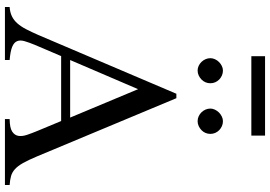

<svg xmlns="http://www.w3.org/2000/svg" viewBox="-174 -894 1068 759"><g transform="rotate(90 359.5 -514.0)"><path d="M450.2 0V-18.6Q484.9 -19 499.5 -28.6Q514.2 -38.1 516.6 -53.2Q519 -68.4 512.5 -87.6Q505.9 -106.9 497.6 -127L458 -222.2H201.2L156.2 -116.7Q147 -94.2 142.1 -77.1Q137.2 -60.1 142.3 -47.9Q147.5 -35.6 164.8 -28.6Q182.1 -21.5 216.8 -18.6V0H7.3V-18.6Q28.3 -20 43.9 -27.6Q59.6 -35.2 72 -49.3Q84.5 -63.5 95.2 -84.2Q106 -105 117.7 -131.8L350.1 -677.7H367.7L597.7 -127Q612.3 -92.3 624 -71.5Q635.7 -50.8 648.2 -39.6Q660.6 -28.3 675.5 -24.2Q690.4 -20 710.9 -18.6V0ZM332 -526.4 216.8 -257.8H444.3ZM308.6 -812Q308.6 -801.8 304.7 -792.7Q300.8 -783.7 293.7 -776.9Q286.6 -770 277.6 -765.9Q268.6 -761.7 258.3 -761.7Q248.5 -761.7 239.7 -765.9Q231 -770 224.1 -777.1Q217.3 -784.2 213.4 -793.2Q209.5 -802.2 209.5 -812Q209.5 -821.3 213.6 -830.3Q217.8 -839.4 224.6 -846.2Q231.4 -853 240.2 -857.4Q249 -861.8 258.3 -861.8Q268.6 -861.8 277.6 -857.9Q286.6 -854 293.7 -847.2Q300.8 -840.3 304.7 -831.3Q308.6 -822.3 308.6 -812ZM508.8 -812Q508.8 -801.8 504.9 -792.7Q501 -783.7 493.9 -776.9Q486.8 -770 477.8 -765.9Q468.8 -761.7 458.5 -761.7Q448.2 -761.7 439.2 -765.9Q430.2 -770 423.3 -777.1Q416.5 -784.2 412.6 -793.2Q408.7 -802.2 408.7 -812Q408.7 -821.3 413.1 -830.3Q417.5 -839.4 424.3 -846.2Q431.2 -853 440.2 -857.4Q449.2 -861.8 458.5 -861.8Q468.8 -861.8 477.8 -857.9Q486.8 -854 493.9 -847.2Q501 -840.3 504.9 -831.3Q508.8 -822.3 508.8 -812ZM201.7 -974.1V-1028.3H515.6V-974.1Z"/></g></svg>

Font: Doulos SIL Afr
Style: Regular
Weight: 400
Designer: Walt Agee, Victor Gaultney, Peter Martin, Debbi Hosken, Becca Hirsbrunner
Foundry: SIL International
Version: Version 5.000